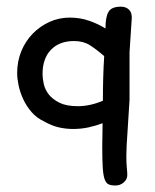

<svg xmlns="http://www.w3.org/2000/svg" viewBox="-20 -365 470 584"><path d="M115.2 4.9Q91.8 -5.9 76.2 -23.9Q60.5 -42 50.8 -63Q41 -84 36.6 -105Q32.2 -126 32.2 -142.6Q32.2 -178.7 44.9 -209.5Q57.6 -240.2 79.6 -262.7Q101.6 -285.2 130.4 -298.3Q159.2 -311.5 192.4 -311.5Q223.6 -311.5 251.5 -301.8Q279.3 -292 300.8 -278.3Q300.8 -313.5 310.1 -329.1Q319.3 -344.7 347.7 -344.7Q362.3 -344.7 371.6 -336.4Q380.9 -328.1 380.9 -311.5L374 -206.1V-61.5L365.2 78.1Q365.2 86.9 364.7 94.7Q364.3 102.5 364.3 109.4Q364.3 130.9 365.7 145Q367.2 159.2 367.2 167Q367.2 180.7 356.4 189.9Q345.7 199.2 331.1 199.2Q318.4 199.2 310.5 195.8Q302.7 192.4 298.3 180.2Q293.9 168 292.5 144.5Q291 121.1 291 81.1Q291 64.5 291.5 46.9Q292 29.3 292 9.8Q271.5 17.6 249 22.5Q226.6 27.3 202.1 27.3Q180.7 27.3 159.2 22.5Q137.7 17.6 115.2 4.9ZM296.9 -194.3Q273.4 -214.8 253.4 -227.5Q233.4 -240.2 205.1 -240.2Q161.1 -240.2 135.3 -213.9Q109.4 -187.5 109.4 -139.6Q109.4 -126 113.3 -108.9Q117.2 -91.8 128.9 -77.1Q140.6 -62.5 161.6 -52.2Q182.6 -42 216.8 -42Q253.9 -42 293 -58.6Q293 -93.8 293.9 -127.9Q294.9 -162.1 296.9 -194.3Z"/></svg>

Font: Gamja Flower
Style: Regular
Weight: 400
Designer: YoonDesign Inc.
Foundry: YoonDesign Inc.
Version: Version 3.00;build 20171102